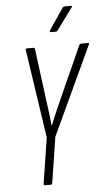

<svg xmlns="http://www.w3.org/2000/svg" viewBox="-57 -875 502 912"><g transform="rotate(-5 193.5 -419.0)"><path d="M119 0Q113 0 114 -7L148 -225L85 -648Q84 -655 91 -655H121Q128 -655 129 -648L161 -402Q165 -372 169 -341.5Q173 -311 176 -280H177Q189 -310 202 -339.5Q215 -369 228 -399L340 -648Q343 -655 349 -655H381Q385 -655 386.5 -653.5Q388 -652 386 -648L189 -225L155 -7Q154 0 148 0ZM211 -722Q208 -722 206.5 -724.5Q205 -727 208 -731L277 -833Q281 -838 287 -838H317Q320 -838 321.5 -836Q323 -834 320 -831L245 -729Q241 -722 235 -722Z"/></g></svg>

Font: Sofia Sans Extra Condensed Light
Style: Italic
Weight: 300
Italic angle: -9°
Version: Version 4.100